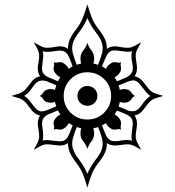

<svg xmlns="http://www.w3.org/2000/svg" viewBox="-20 -664 814 895"><path d="M741.2 -216.8Q718.8 -210.4 705.6 -206.3Q692.4 -202.1 682.1 -193.4Q671.9 -184.6 657.2 -164.1Q633.3 -128.9 606.9 -126Q614.7 -115.2 617.4 -100.3Q620.1 -85.4 616.2 -63Q611.8 -38.6 612.8 -24.9Q613.8 -11.2 620.4 1.2Q627 13.7 638.2 34.2Q617.7 22.5 605.2 16.1Q592.8 9.8 579.1 8.8Q565.4 7.8 541 12.2Q518.6 15.6 503.7 13.2Q488.8 10.7 478 2.9Q479 24.9 469.7 46.4Q460.4 67.9 439 95.2Q418 121.1 407 150.1Q396 179.2 387.2 210.9Q378.9 179.2 367.4 150.1Q356 121.1 335.9 95.2Q314.5 67.9 305.4 46.4Q296.4 24.9 296.9 2.9Q286.6 10.7 271.7 13.2Q256.8 15.6 233.9 12.2Q209 7.8 195.6 8.8Q182.1 9.8 169.9 16.1Q157.7 22.5 137.2 34.2Q148.9 13.7 155.3 1.2Q161.6 -11.2 162.6 -24.9Q163.6 -38.6 159.2 -63Q154.3 -85.4 157 -100.3Q159.7 -115.2 167 -126Q140.6 -128.9 117.2 -164.1Q102.5 -184.6 92 -193.4Q81.5 -202.1 68.6 -206.3Q55.7 -210.4 33.2 -216.8Q55.7 -223.6 68.6 -227.8Q81.5 -231.9 92 -240.7Q102.5 -249.5 117.2 -270Q140.6 -305.2 167 -308.1Q159.7 -318.4 157 -333.5Q154.3 -348.6 159.2 -371.1Q163.6 -395.5 162.6 -408.9Q161.6 -422.4 155.3 -434.6Q148.9 -446.8 137.2 -466.8Q157.7 -455.6 169.9 -449Q182.1 -442.4 195.6 -441.4Q209 -440.4 233.9 -444.8Q256.8 -449.7 271.7 -447Q286.6 -444.3 296.9 -436Q296.4 -458.5 305.4 -480.2Q314.5 -502 335.9 -528.8Q356 -555.2 367.4 -584.2Q378.9 -613.3 387.2 -644Q396 -613.3 407 -584.2Q418 -555.2 439 -528.8Q460.4 -502 469.7 -480.2Q479 -458.5 478 -436Q488.8 -444.3 503.7 -447Q518.6 -449.7 541 -444.8Q565.4 -440.4 579.1 -441.4Q592.8 -442.4 605.2 -449Q617.7 -455.6 638.2 -466.8Q627 -446.8 620.4 -434.6Q613.8 -422.4 612.8 -408.9Q611.8 -395.5 616.2 -371.1Q620.1 -348.6 617.4 -333.5Q614.7 -318.4 606.9 -308.1Q633.3 -305.2 657.2 -270Q671.9 -249.5 682.1 -240.7Q692.4 -231.9 705.6 -227.8Q718.8 -223.6 741.2 -216.8ZM597.2 -367.2Q588.4 -405.3 596.7 -428.7L599.6 -426.3Q584 -420.9 562.5 -423.8Q541 -426.8 521.2 -428.7Q501.5 -430.7 490.2 -421.9Q485.4 -418 481.2 -411.6Q477.1 -405.3 470.2 -390.1Q463.4 -375 450.2 -343.8V-357.9Q458.5 -353 464.8 -349.4Q471.2 -345.7 478.5 -338.9L472.7 -338.4Q476.6 -354 493.2 -366.2Q506.3 -376.5 519 -374Q525.9 -372.6 532.2 -371.8Q538.6 -371.1 544.9 -374Q542 -368.2 542.2 -362.1Q542.5 -356 543.9 -349.1Q546.4 -337.4 537.1 -323.2Q523.4 -306.2 510.3 -302.7L511.2 -308.6Q515.6 -302.2 520 -294.7Q524.4 -287.1 526.9 -281.2L517.6 -282.2L535.2 -289.1Q544.9 -293 553.2 -296.4Q561.5 -299.8 568.8 -303.2Q585.9 -311.5 594.2 -325.2Q602.5 -338.9 597.2 -367.2ZM441.4 -360.4 434.6 -355.5Q449.7 -391.6 455.8 -416.3Q461.9 -440.9 455.1 -463.9Q448.2 -486.8 423.8 -517.1Q413.1 -530.8 402.6 -549.3Q392.1 -567.9 385.3 -584.5H389.2Q382.3 -567.9 372.3 -549.3Q362.3 -530.8 351.1 -517.1Q327.1 -486.8 320.1 -463.9Q313 -440.9 319.3 -416.3Q325.7 -391.6 340.3 -355.5L332.5 -360.4Q340.8 -362.8 348.6 -365.2Q356.4 -367.7 363.3 -369.6L360.4 -364.3Q357.4 -371.1 355.7 -380.6Q354 -390.1 356 -401.9Q358.9 -418.5 370.1 -431.2Q381.3 -445.8 387.2 -463.9Q391.1 -453.6 395 -445.8Q398.9 -438 404.8 -431.2Q415 -419.9 418 -401.9Q419.9 -390.1 418.2 -380.6Q416.5 -371.1 413.6 -364.3L409.7 -369.6Q418.5 -367.7 426.5 -365.2Q434.6 -362.8 441.4 -360.4ZM685.1 -219.2V-214.4Q670.9 -221.7 657.7 -239Q644.5 -256.3 631.6 -271.7Q618.7 -287.1 605 -289.1Q598.6 -289.6 591.3 -288.1Q584 -286.6 568.4 -280.5Q552.7 -274.4 521 -261.2L529.8 -271.5Q538.1 -254.9 538.6 -240.7L534.2 -243.7Q540.5 -246.1 549.1 -248Q557.6 -250 567.9 -248Q584 -245.1 590.8 -234.9Q599.6 -220.7 609.9 -216.8Q603.5 -214.8 599.1 -210.4Q594.7 -206.1 590.8 -199.2Q584 -189 567.9 -186Q557.6 -184.1 549.1 -186Q540.5 -188 534.2 -190.4L538.6 -194.3Q538.1 -177.7 530.3 -164.1L525.4 -171.4L543 -163.1Q552.2 -159.7 560.8 -156.2Q569.3 -152.8 577.1 -148.9Q594.2 -143.1 609.4 -147Q624.5 -150.9 641.1 -174.8Q662.6 -207 685.1 -219.2ZM322.8 -357.9 321.3 -348.6Q310.5 -375 303.2 -394.5Q295.9 -414.1 281.7 -422.9Q267.6 -431.6 236.8 -425.8Q197.8 -418.9 175.3 -425.8L177.7 -429.2Q183.6 -413.6 180.7 -392.1Q177.7 -370.6 176 -350.8Q174.3 -331.1 183.1 -319.8Q187 -315.4 192.9 -311Q198.7 -306.6 214.1 -300Q229.5 -293.5 261.2 -280.8L248 -281.2Q253.4 -293.9 264.2 -308.6L265.6 -302.7Q250 -306.6 237.8 -323.2Q227.5 -336.4 230 -349.1Q234.9 -364.3 230 -374Q235.8 -371.1 242.2 -371.8Q248.5 -372.6 254.9 -374Q267.6 -376.5 280.8 -366.2Q289.6 -359.9 294.7 -353Q299.8 -346.2 302.7 -338.9L296.4 -338.4Q303.2 -346.2 309.8 -349.6Q316.4 -353 322.8 -357.9ZM498 -216.8Q498 -262.7 465.6 -294.9Q433.1 -327.1 387.2 -327.1Q341.3 -327.1 309.1 -294.9Q276.9 -262.7 276.9 -216.8Q276.9 -170.9 309.1 -138.9Q341.3 -106.9 387.2 -106.9Q433.1 -106.9 465.6 -138.9Q498 -170.9 498 -216.8ZM599.6 -7.3 596.7 -4.4Q591.3 -20.5 594 -41.7Q596.7 -63 598.6 -83Q600.6 -103 591.8 -113.8Q588.4 -118.7 582.3 -123Q576.2 -127.4 560.8 -134.3Q545.4 -141.1 513.7 -153.3L526.9 -152.8Q524.4 -147 520 -139.6Q515.6 -132.3 511.2 -125.5L510.3 -131.3Q523.4 -127.9 537.1 -110.8Q546.4 -96.7 543.9 -85Q542.5 -78.6 542.2 -72.3Q542 -65.9 544.9 -59.1Q538.6 -63 532.2 -62.3Q525.9 -61.5 519 -60.1Q507.3 -57.6 493.2 -66.9Q483.9 -74.2 479.2 -80.8Q474.6 -87.4 472.7 -93.3L478.5 -92.8Q471.7 -87.9 464.8 -84.5Q458 -81.1 450.2 -76.2L452.6 -85.4Q463.9 -59.1 471.4 -39.6Q479 -20 492.9 -11.2Q506.8 -2.4 537.1 -7.8Q576.2 -15.1 599.6 -7.3ZM243.7 -271.5 249 -262.7 231.9 -271Q222.7 -274.9 214.1 -278.1Q205.6 -281.2 198.2 -285.2Q180.2 -291 164.8 -287.1Q149.4 -283.2 132.8 -258.8Q122.1 -242.2 111.6 -231.9Q101.1 -221.7 88.9 -214.4V-218.8Q104 -211.9 117.2 -194.8Q130.4 -177.7 143.1 -162.4Q155.8 -147 169.9 -145Q176.3 -144.5 183.3 -145.8Q190.4 -147 206.1 -153.1Q221.7 -159.2 253.4 -172.9L243.7 -164.1Q241.7 -169.9 239.3 -177.7Q236.8 -185.5 234.4 -194.8L239.7 -190.4Q233.4 -188 225.6 -186Q217.8 -184.1 207 -186Q189.9 -189 183.1 -199.2Q175.3 -212.9 165 -216.8Q175.8 -221.7 183.1 -234.9Q189.9 -245.1 207 -248Q217.8 -250 225.6 -248Q233.4 -246.1 239.7 -243.7L234.4 -240.7Q236.8 -247.6 239.3 -255.4Q241.7 -263.2 243.7 -271.5ZM434.6 -78.1 441.4 -74.2Q434.6 -69.8 426.5 -68.6Q418.5 -67.4 409.7 -64.5L413.6 -69.3Q416.5 -62.5 418.2 -53Q419.9 -43.5 418 -30.8Q414.6 -14.2 404.8 -2.9Q398.9 3.4 395 11.5Q391.1 19.5 387.2 29.8Q381.3 11.7 370.1 -2.9Q358.9 -15.6 356 -30.8Q354 -43.5 355.7 -53Q357.4 -62.5 360.4 -69.3L363.8 -64.5Q356.4 -66.9 348.9 -68.6Q341.3 -70.3 332.5 -74.2L340.3 -78.1Q325.7 -42.5 319.3 -17.8Q313 6.8 320.1 29.8Q327.1 52.7 351.1 83Q362.3 97.7 372.3 115.7Q382.3 133.8 389.2 150.4H385.3Q392.1 133.8 402.6 115.7Q413.1 97.7 423.8 83Q448.2 52.7 455.1 29.8Q461.9 6.8 455.8 -17.8Q449.7 -42.5 434.6 -78.1ZM323.2 -90.3V-76.2Q316.9 -81.1 310.1 -84.5Q303.2 -87.9 296.4 -92.8L302.7 -93.3Q299.8 -87.4 294.9 -80.8Q290 -74.2 280.8 -66.9Q266.6 -57.6 254.9 -60.1Q248.5 -61.5 242.2 -62.3Q235.8 -63 230 -59.1Q234.9 -70.3 230 -85Q227.5 -97.7 237.8 -110.8Q250 -127.4 265.6 -131.3L264.2 -125.5Q252.9 -141.1 248.5 -152.8L257.3 -151.4L238.8 -145Q230 -141.6 221.7 -137.7Q213.4 -133.8 205.1 -130.9Q188.5 -123 180.7 -109.4Q172.9 -95.7 178.2 -66.9Q184.6 -28.3 178.2 -4.4L174.8 -7.3Q190.4 -12.7 211.9 -10Q233.4 -7.3 253.4 -5.6Q273.4 -3.9 284.2 -12.2Q289.6 -16.6 293.7 -22.5Q297.9 -28.3 304.4 -43.5Q311 -58.6 323.2 -90.3ZM434.1 -216.8Q434.1 -197.3 420.4 -184.1Q406.7 -170.9 387.2 -170.9Q368.2 -170.9 354.5 -184.1Q340.8 -197.3 340.8 -216.8Q340.8 -236.8 354.5 -250Q368.2 -263.2 387.2 -263.2Q406.7 -263.2 420.4 -250Q434.1 -236.8 434.1 -216.8Z"/></svg>

Font: Lateef ExtraLight
Style: Regular
Weight: 200
Designer: SIL International
Foundry: SIL International
Version: Version 4.200